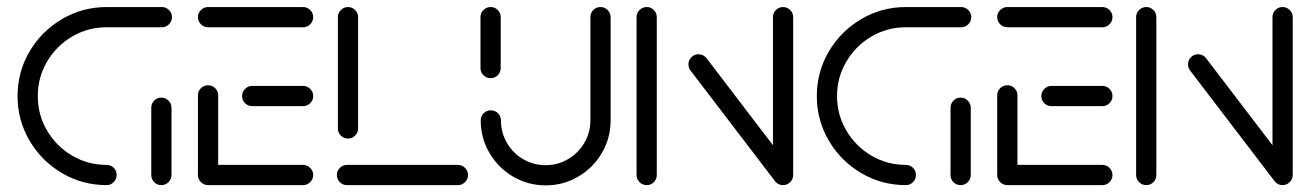

<svg xmlns="http://www.w3.org/2000/svg" viewBox="-20 -539 3821 559"><path d="M319.6 -29.6Q319.6 -17.4 311.1 -8.7Q302.6 0 290.4 0Q220 0 160.6 -35Q101.1 -70 66.1 -129.4Q31.1 -188.9 31.1 -259.3Q31.1 -329.6 66.1 -389.1Q101.1 -448.5 160.6 -483.5Q220 -518.5 290.4 -518.5H451.1Q463.3 -518.5 472 -509.8Q480.7 -501.1 480.7 -489.3Q480.7 -477 472 -468.3Q463.3 -459.6 451.1 -459.6H290.4Q235.9 -459.6 190 -432.6Q144.1 -405.6 117 -359.6Q90 -313.7 90 -259.3Q90 -204.8 117 -158.9Q144.1 -113 190 -85.9Q235.9 -58.9 290.4 -58.9Q302.6 -58.9 311.1 -50.4Q319.6 -41.9 319.6 -29.6ZM449.6 0Q437.4 0 428.9 -8.7Q420.4 -17.4 420.4 -29.6V-225.2Q420.4 -237.4 428.9 -246.1Q437.4 -254.8 449.6 -254.8Q461.9 -254.8 470.6 -246.1Q479.3 -237.4 479.3 -225.2V-29.6Q479.3 -17.4 470.6 -8.7Q461.9 0 449.6 0Z M556.3 -28.5V-261.5Q556.3 -273.7 565 -282.2Q573.7 -290.7 585.9 -290.7Q598.1 -290.7 606.7 -282.2Q615.2 -273.7 615.2 -261.5V-28.5ZM891.9 -29.6Q891.9 -17.4 883.1 -8.7Q874.4 0 862.2 0H585.9Q573.7 0 565 -8.7Q556.3 -17.4 556.3 -29.6Q556.3 -41.5 565 -50.2Q573.7 -58.9 585.9 -58.9H862.2Q874.4 -58.9 883.1 -50.2Q891.9 -41.5 891.9 -29.6ZM684.8 -259.3Q684.8 -271.5 693.5 -280.2Q702.2 -288.9 714.1 -288.9H862.2Q874.4 -288.9 883.1 -280.2Q891.9 -271.5 891.9 -259.3Q891.9 -247 883.1 -238.5Q874.4 -230 862.2 -230H714.1Q702.2 -230 693.5 -238.5Q684.8 -247 684.8 -259.3ZM556.3 -489.3Q556.3 -501.1 565 -509.8Q573.7 -518.5 585.9 -518.5H862.2Q874.4 -518.5 883.1 -509.8Q891.9 -501.1 891.9 -489.3Q891.9 -477 883.1 -468.3Q874.4 -459.6 862.2 -459.6H585.9Q573.7 -459.6 565 -468.3Q556.3 -477 556.3 -489.3Z M1342.6 -29.6Q1342.6 -17.4 1333.9 -8.7Q1325.2 0 1313.3 0H990.4Q978.1 0 969.4 -8.7Q960.7 -17.4 960.7 -29.6Q960.7 -41.5 969.4 -50.2Q978.1 -58.9 990.4 -58.9H1313.3Q1325.2 -58.9 1333.9 -50.2Q1342.6 -41.5 1342.6 -29.6ZM993.3 -135.6Q981.1 -135.6 972.4 -144.3Q963.7 -153 963.7 -164.8V-489.3Q963.7 -501.1 972.4 -509.8Q981.1 -518.5 993.3 -518.5Q1005.2 -518.5 1013.9 -509.8Q1022.6 -501.1 1022.6 -489.3V-164.8Q1022.6 -153 1013.9 -144.3Q1005.2 -135.6 993.3 -135.6Z M1408.5 -311.5Q1396.3 -311.5 1387.6 -320Q1378.9 -328.5 1378.9 -340.7V-489.3Q1378.9 -501.1 1387.6 -509.8Q1396.3 -518.5 1408.5 -518.5Q1420.7 -518.5 1429.3 -509.8Q1437.8 -501.1 1437.8 -489.3V-340.7Q1437.8 -328.5 1429.3 -320Q1420.7 -311.5 1408.5 -311.5ZM1728.1 -518.5Q1740.4 -518.5 1749.1 -509.8Q1757.8 -501.1 1757.8 -488.9V-188.5Q1757.8 -137 1732.2 -93.5Q1706.7 -50 1663.3 -24.6Q1620 0.7 1568.9 0.7Q1517.4 0.7 1474.1 -24.6Q1430.7 -50 1405.2 -93.5Q1379.6 -137 1379.6 -188.5Q1379.6 -200.7 1388.1 -209.3Q1396.7 -217.8 1408.9 -217.8Q1421.1 -217.8 1429.8 -209.3Q1438.5 -200.7 1438.5 -188.5Q1438.5 -153 1455.9 -123Q1473.3 -93 1503.3 -75.6Q1533.3 -58.1 1568.9 -58.1Q1604.1 -58.1 1633.9 -75.7Q1663.7 -93.3 1681.3 -123.1Q1698.9 -153 1698.9 -188.5V-488.9Q1698.9 -501.1 1707.4 -509.8Q1715.9 -518.5 1728.1 -518.5Z M1863 0Q1850.7 0 1842 -8.7Q1833.3 -17.4 1833.3 -29.6V-489.3Q1833.3 -501.1 1842 -509.8Q1850.7 -518.5 1863 -518.5Q1875.2 -518.5 1883.7 -509.8Q1892.2 -501.1 1892.2 -489.3V-29.6Q1892.2 -17.4 1883.7 -8.7Q1875.2 0 1863 0ZM1984.4 -351.9Q1984.4 -363.7 1993 -372.4Q2001.5 -381.1 2013.7 -381.1Q2027.4 -381.1 2036.7 -370L2284.1 -45.9L2238.1 -9.3L1990.7 -333.3Q1984.4 -340.7 1984.4 -351.9ZM2259.6 0Q2247.4 0 2238.9 -8.7Q2230.4 -17.4 2230.4 -29.6V-489.3Q2230.4 -501.1 2238.9 -509.8Q2247.4 -518.5 2259.6 -518.5Q2271.9 -518.5 2280.6 -509.8Q2289.3 -501.1 2289.3 -489.3V-29.6Q2289.3 -17.4 2280.6 -8.7Q2271.9 0 2259.6 0Z M2646.7 -29.6Q2646.7 -17.4 2638.1 -8.7Q2629.6 0 2617.4 0Q2547 0 2487.6 -35Q2428.1 -70 2393.1 -129.4Q2358.1 -188.9 2358.1 -259.3Q2358.1 -329.6 2393.1 -389.1Q2428.1 -448.5 2487.6 -483.5Q2547 -518.5 2617.4 -518.5H2778.1Q2790.4 -518.5 2799.1 -509.8Q2807.8 -501.1 2807.8 -489.3Q2807.8 -477 2799.1 -468.3Q2790.4 -459.6 2778.1 -459.6H2617.4Q2563 -459.6 2517 -432.6Q2471.1 -405.6 2444.1 -359.6Q2417 -313.7 2417 -259.3Q2417 -204.8 2444.1 -158.9Q2471.1 -113 2517 -85.9Q2563 -58.9 2617.4 -58.9Q2629.6 -58.9 2638.1 -50.4Q2646.7 -41.9 2646.7 -29.6ZM2776.7 0Q2764.4 0 2755.9 -8.7Q2747.4 -17.4 2747.4 -29.6V-225.2Q2747.4 -237.4 2755.9 -246.1Q2764.4 -254.8 2776.7 -254.8Q2788.9 -254.8 2797.6 -246.1Q2806.3 -237.4 2806.3 -225.2V-29.6Q2806.3 -17.4 2797.6 -8.7Q2788.9 0 2776.7 0Z M2883.3 -28.5V-261.5Q2883.3 -273.7 2892 -282.2Q2900.7 -290.7 2913 -290.7Q2925.2 -290.7 2933.7 -282.2Q2942.2 -273.7 2942.2 -261.5V-28.5ZM3218.9 -29.6Q3218.9 -17.4 3210.2 -8.7Q3201.5 0 3189.3 0H2913Q2900.7 0 2892 -8.7Q2883.3 -17.4 2883.3 -29.6Q2883.3 -41.5 2892 -50.2Q2900.7 -58.9 2913 -58.9H3189.3Q3201.5 -58.9 3210.2 -50.2Q3218.9 -41.5 3218.9 -29.6ZM3011.9 -259.3Q3011.9 -271.5 3020.6 -280.2Q3029.3 -288.9 3041.1 -288.9H3189.3Q3201.5 -288.9 3210.2 -280.2Q3218.9 -271.5 3218.9 -259.3Q3218.9 -247 3210.2 -238.5Q3201.5 -230 3189.3 -230H3041.1Q3029.3 -230 3020.6 -238.5Q3011.9 -247 3011.9 -259.3ZM2883.3 -489.3Q2883.3 -501.1 2892 -509.8Q2900.7 -518.5 2913 -518.5H3189.3Q3201.5 -518.5 3210.2 -509.8Q3218.9 -501.1 3218.9 -489.3Q3218.9 -477 3210.2 -468.3Q3201.5 -459.6 3189.3 -459.6H2913Q2900.7 -459.6 2892 -468.3Q2883.3 -477 2883.3 -489.3Z M3317.4 0Q3305.2 0 3296.5 -8.7Q3287.8 -17.4 3287.8 -29.6V-489.3Q3287.8 -501.1 3296.5 -509.8Q3305.2 -518.5 3317.4 -518.5Q3329.6 -518.5 3338.1 -509.8Q3346.7 -501.1 3346.7 -489.3V-29.6Q3346.7 -17.4 3338.1 -8.7Q3329.6 0 3317.4 0ZM3438.9 -351.9Q3438.9 -363.7 3447.4 -372.4Q3455.9 -381.1 3468.1 -381.1Q3481.9 -381.1 3491.1 -370L3738.5 -45.9L3692.6 -9.3L3445.2 -333.3Q3438.9 -340.7 3438.9 -351.9ZM3714.1 0Q3701.9 0 3693.3 -8.7Q3684.8 -17.4 3684.8 -29.6V-489.3Q3684.8 -501.1 3693.3 -509.8Q3701.9 -518.5 3714.1 -518.5Q3726.3 -518.5 3735 -509.8Q3743.7 -501.1 3743.7 -489.3V-29.6Q3743.7 -17.4 3735 -8.7Q3726.3 0 3714.1 0Z"/></svg>

Font: 26F Galaxy Hebrew Medium
Style: Regular
Weight: 500
Designer: C₂₉H₂₅N₃O₅
Version: Version 1.000